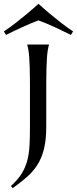

<svg xmlns="http://www.w3.org/2000/svg" viewBox="-72 -757 400 1000"><path d="M84 -324.2Q84 -368.2 83 -400.6Q82 -433.1 80.3 -456.8Q78.6 -480.5 75.9 -496.6Q73.2 -512.7 69.8 -522.9V-524.9H183.1V-522.9Q179.7 -512.7 177 -496.6Q174.3 -480.5 172.6 -456.8Q170.9 -433.1 169.9 -400.6Q168.9 -368.2 168.9 -324.2V-98.1Q168.9 -28.8 157 19Q145 66.9 122.3 102.3Q99.6 137.7 67.4 165.5Q35.2 193.4 -5.9 223.1L-15.1 211.9Q20.5 179.7 40.5 147.7Q60.5 115.7 70.1 79.1Q79.6 42.5 81.8 -0.7Q84 -43.9 84 -98.1ZM128.4 -737.3Q156.7 -711.4 187 -686Q213.4 -664.1 245.1 -639.2Q276.9 -614.3 308.6 -593.3L297.4 -575.2Q276.4 -585.4 253.4 -596.4Q230.5 -607.4 208.3 -617.7Q186 -627.9 165.5 -636.5Q145 -645 128.4 -650.9Q111.8 -645 91.6 -636.5Q71.3 -627.9 49.1 -617.9Q26.9 -607.9 3.9 -596.9Q-19 -585.9 -40.5 -575.2L-51.8 -593.3Q-20 -614.3 11.7 -639.2Q43.5 -664.1 69.8 -686Q100.1 -711.4 128.4 -737.3Z"/></svg>

Font: Marcellus SC
Style: Regular
Weight: 400
Designer: Astigmatic (AOETI)
Foundry: Astigmatic (AOETI)
Version: Version 1.001